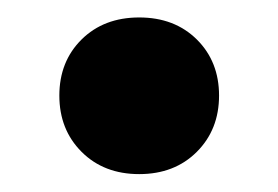

<svg xmlns="http://www.w3.org/2000/svg" viewBox="-20 -344 319 220"><path d="M139.5 -324Q180 -324 205.5 -298.8Q231 -273.5 231 -234.5Q231 -195.5 205.5 -170Q180 -144.5 139.5 -144.5Q99 -144.5 73.5 -170Q48 -195.5 48 -234.5Q48 -273.5 73.5 -298.8Q99 -324 139.5 -324Z"/></svg>

Font: Newsreader
Style: Bold
Weight: 700
Designer: Hugues Gentile
Foundry: Production Type
Version: Version 1.003